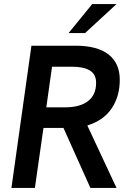

<svg xmlns="http://www.w3.org/2000/svg" viewBox="-20 -921 647 941"><path d="M134 -697H350Q457 -697 512 -654Q567 -611 567 -530Q567 -449 527.5 -390Q488 -331 408 -306L551 0H423L291 -294H278H193L151 0H36ZM451 -515Q451 -557 420.5 -575.5Q390 -594 334 -594H235L207 -395H300Q372 -395 411.5 -425.5Q451 -456 451 -515ZM432 -901H551L397 -759H316Z"/></svg>

Font: Hanken Grotesk SemiBold
Style: Italic
Weight: 600
Italic angle: -8°
Designer: Alfredo Marco Pradil
Foundry: Hanken Design Co.
Version: Version 3.014